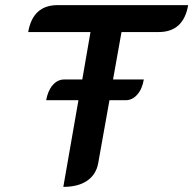

<svg xmlns="http://www.w3.org/2000/svg" viewBox="-20 -720 754 749"><path d="M714 -700Q696 -595 599 -595H454L421 -410H541Q535 -373 515.5 -351Q496 -329 470 -329H407L363 -83Q355 -39 320 -15Q285 9 227 9L286 -329H160Q167 -367 186 -388.5Q205 -410 231 -410H301L333 -595H90Q108 -700 205 -700Z"/></svg>

Font: K2D SemiBold
Style: Italic
Weight: 600
Italic angle: -10°
Designer: Katatrad Aksorn Co.,Ltd.
Foundry: Cadson Demak Co.,Ltd.
Version: Version 1.000; ttfautohint (v1.6)